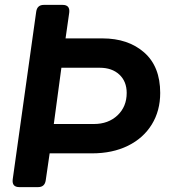

<svg xmlns="http://www.w3.org/2000/svg" viewBox="-20 -765 709 785"><path d="M59 0Q28 0 32 -32L128 -717Q132 -745 159 -745H236Q267 -745 263 -713L248 -608H399Q504 -608 569.5 -550.5Q635 -493 635 -385Q635 -312 600.5 -256Q566 -200 503 -169Q440 -138 356 -138H183L167 -28Q163 0 136 0ZM200 -258H364Q423 -258 460.5 -293.5Q498 -329 498 -385Q498 -432 468 -460Q438 -488 388 -488H231Z"/></svg>

Font: Pitagon Sans Text Bold
Style: Italic
Weight: 700
Italic angle: -8°
Designer: Travis Tran
Foundry: Pitagon
Version: Version 1.001; ttfautohint (v1.8.4.7-5d5b);gftools[0.9.26]